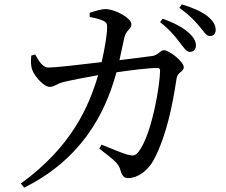

<svg xmlns="http://www.w3.org/2000/svg" viewBox="-20 -810 1040 884"><path d="M807 -615C826 -591 838 -571 854 -571C870 -571 882 -582 882 -600C882 -620 873 -637 849 -659C822 -684 781 -705 729 -724L717 -708C761 -674 787 -642 807 -615ZM897 -690C918 -666 929 -644 946 -644C963 -644 973 -654 973 -673C973 -694 962 -713 936 -735C911 -755 870 -774 817 -790L806 -774C853 -740 876 -715 897 -690ZM437 -126C496 -79 526 -61 535 -25C542 0 551 10 572 10C613 10 663 -25 689 -76C747 -187 774 -324 793 -449C798 -480 826 -478 826 -501C826 -526 759 -579 735 -579C717 -579 708 -555 680 -552L530 -533L552 -635C561 -674 585 -674 585 -699C585 -726 512 -767 468 -768C447 -769 414 -758 393 -751V-732C412 -728 438 -723 456 -714C471 -707 474 -699 473 -680C473 -651 461 -579 448 -524C341 -511 234 -499 204 -499C175 -499 159 -530 142 -559L124 -554C122 -531 121 -507 129 -487C138 -461 181 -410 209 -410C230 -410 240 -424 271 -432C299 -439 375 -454 432 -464C389 -319 310 -135 76 35L91 54C397 -97 482 -354 516 -477C578 -486 659 -497 706 -497C713 -497 717 -493 717 -485C717 -421 679 -188 617 -110C603 -93 593 -91 567 -98C546 -104 495 -124 448 -144Z"/></svg>

Font: Noto Serif HK Medium
Style: Regular
Weight: 500
Designer: Ryoko NISHIZUKA 西塚涼子 (kana & ideographs); Frank Grießhammer (Latin, Greek & Cyrillic); Wenlong ZHANG 张文龙 (bopomofo); San
Foundry: Adobe
Version: Version 2.001;hotconv 1.1.0;makeotfexe 2.6.0